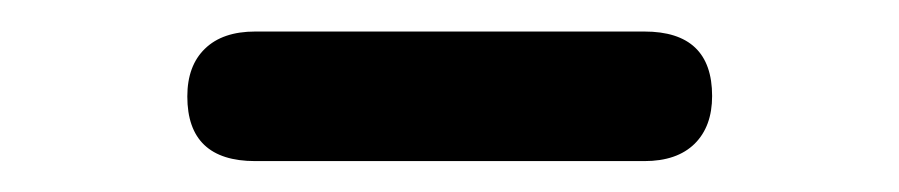

<svg xmlns="http://www.w3.org/2000/svg" viewBox="-20 -715 576 123"><path d="M143.5 -611.8Q100 -611.8 100 -653.2Q100 -672.9 111.3 -683.8Q122.6 -694.8 143.5 -694.8H392.8Q436.2 -694.8 436.2 -653.5Q436.2 -634 425 -622.9Q413.7 -611.8 392.8 -611.8Z"/></svg>

Font: Nunito ExtraLight
Style: Regular
Weight: 200
Designer: Vernon Adams
Foundry: Vernon Adams
Version: Version 3.602;April 4, 2023;FontCreator 14.0.0.2856 64-bit